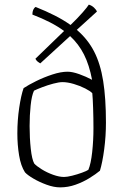

<svg xmlns="http://www.w3.org/2000/svg" viewBox="-20 -810 533 830"><path d="M240 0Q213 0 181.5 -11.5Q150 -23 124.5 -38Q99 -53 88 -65Q70 -93 62.5 -138.5Q55 -184 55 -233Q55 -290 63 -344Q71 -398 82 -429Q103 -443 136.5 -459.5Q170 -476 206.5 -488Q243 -500 272 -500Q293 -500 322.5 -489.5Q352 -479 378 -465Q366 -529 343 -574.5Q320 -620 283 -654L154 -536Q150 -538 143.5 -543Q137 -548 133 -556L257 -676Q230 -696 196 -713.5Q162 -731 120 -747Q120 -771 134 -780Q179 -762 216.5 -743Q254 -724 285 -702Q317 -733 337.5 -756.5Q358 -780 364 -790Q377 -786 386.5 -777Q396 -768 399 -760L312 -681Q359 -641 386.5 -588Q414 -535 426 -460Q438 -385 438 -280Q438 -222 430.5 -165Q423 -108 412 -72Q394 -57 366.5 -40Q339 -23 306.5 -11.5Q274 0 240 0ZM257 -45Q270 -45 292 -50.5Q314 -56 334.5 -63.5Q355 -71 362 -76Q373 -102 378.5 -152.5Q384 -203 384 -256Q384 -300 382.5 -343.5Q381 -387 379 -407Q371 -416 348.5 -427.5Q326 -439 299 -447Q272 -455 250 -455Q235 -455 210.5 -448.5Q186 -442 162.5 -433Q139 -424 127 -418Q117 -397 112.5 -354.5Q108 -312 108 -265Q108 -213 113 -167Q118 -121 128 -103Q138 -92 160.5 -78Q183 -64 209.5 -54.5Q236 -45 257 -45Z"/></svg>

Font: Texturina 72pt Thin
Style: Regular
Weight: 100
Designer: Guillermo Torres Carreño
Foundry: Omnibus-Type
Version: Version 1.002; ttfautohint (v1.8.3)